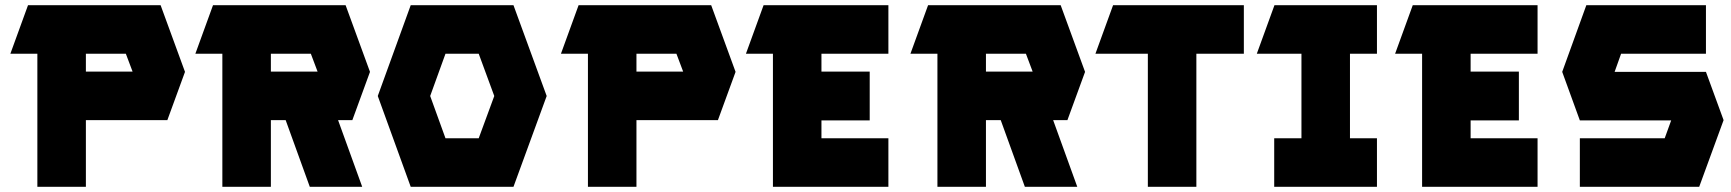

<svg xmlns="http://www.w3.org/2000/svg" viewBox="-20 -720 6673 740"><path d="M88 -700H599L693 -443L625 -257H311V0H124V-513H20ZM491 -444 465 -513H311V-444Z M733 -513 801 -700H1312L1406 -443L1338 -257H1283L1376 0H1174L1081 -257H1024V0H837V-513ZM1024 -444H1204L1178 -513H1024Z M1959 -700 2087 -350 1959 0H1563L1436 -350L1563 -700ZM1697 -187H1825L1885 -350L1825 -513H1697L1638 -350Z M2210 -700H2721L2815 -443L2747 -257H2433V0H2246V-513H2142ZM2613 -444 2587 -513H2433V-444Z M2855 -513 2923 -700H3404V-513H3146V-444H3332V-256H3146V-187H3404V0H2959V-513Z M3489 -513 3557 -700H4068L4162 -443L4094 -257H4039L4132 0H3930L3837 -257H3780V0H3593V-513ZM3780 -444H3960L3934 -513H3780Z M4202 -513 4270 -700H4774V-513H4591V0H4404V-513Z M4824 -513 4892 -700H5287V-513H5183V-187H5287V0H4891V-187H4996V-513Z M5357 -513 5425 -700H5906V-513H5648V-444H5834V-256H5648V-187H5906V0H5461V-513Z M6555 -700V-513H6228L6203 -443H6555L6623 -257L6529 0H6069V-187H6396L6421 -256H6069L6001 -443L6094 -700Z"/></svg>

Font: Clickuper
Style: Bold
Weight: 700
Designer: Denis Ignatov
Foundry: Denis Ignatov
Version: Version 1.10 April 16, 2021